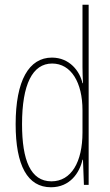

<svg xmlns="http://www.w3.org/2000/svg" viewBox="-20 -780 464 810"><path d="M195 10C276 10 316 -52 328 -106H330L334 0H354V-760H328V-497C328 -475 329 -454 330 -429H328C317 -479 274 -537 199 -537C102 -537 46 -440 46 -256C46 -82 96 10 195 10ZM197 -15C109 -15 73 -104 73 -256C73 -424 117 -512 200 -512C280 -512 328 -432 328 -315V-221C328 -97 281 -15 197 -15Z"/></svg>

Font: Noto Sans Sinhala ExtraCondensed Thin
Style: Regular
Weight: 100
Width: 2
Designer: Jelle Bosma - Monotype Design Team
Foundry: Monotype Imaging Inc.
Version: Version 2.006